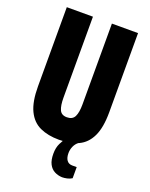

<svg xmlns="http://www.w3.org/2000/svg" viewBox="-162 -772 824 1056"><g transform="rotate(20 249.5 -244.0)"><path d="M249 12Q185 12 138 -9.5Q91 -31 66 -83Q41 -135 41 -225V-688H194V-215Q194 -168 205 -143.5Q216 -119 248 -119Q281 -119 293 -143.5Q305 -168 305 -215V-688H458V-225Q458 -135 433 -83Q408 -31 361.5 -9.5Q315 12 249 12ZM336 200Q312 199 291.5 188.5Q271 178 259 155Q247 132 247 94Q247 59 259.5 33.5Q272 8 287 -12H357V-8Q341 4 332.5 23Q324 42 324 63Q324 90 335 105Q346 120 367 120H393V185Q381 193 365 196.5Q349 200 336 200Z"/></g></svg>

Font: Archivo ExtraCondensed ExtraBold
Style: Regular
Weight: 800
Width: 2
Designer: Hector Gatti
Foundry: Omnibus-Type
Version: Version 2.001